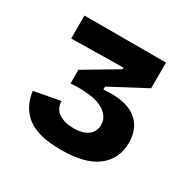

<svg xmlns="http://www.w3.org/2000/svg" viewBox="-103 -780 622 622"><g transform="rotate(30 208.0 -468.5)"><path d="M196 -261Q110 -261 69.5 -292.5Q29 -324 22 -381L119 -399Q120 -370 141.5 -356Q163 -342 197 -342Q230 -342 249.5 -356Q269 -370 269 -396Q269 -430 232 -449Q195 -468 116 -463V-514L239 -587V-593L45 -590V-676H350V-580L218 -510V-499Q297 -506 336.5 -477Q376 -448 376 -391Q376 -331 331.5 -296Q287 -261 196 -261Z"/></g></svg>

Font: Bricolage Grotesque 10pt SemiBold
Style: Regular
Weight: 600
Designer: Mathieu Triay
Foundry: Atelier Triay
Version: Version 1.000; ttfautohint (v1.8.4.7-5d5b);gftools[0.9.29]